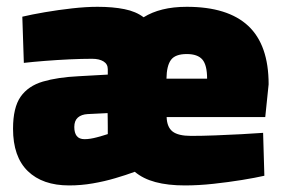

<svg xmlns="http://www.w3.org/2000/svg" viewBox="-20 -535 837 567"><path d="M184.1 12.6Q105.7 12.6 62.1 -29.7Q18.5 -72 18.5 -154.8Q18.5 -217.4 40.9 -249.4Q63.3 -281.3 106.7 -294.1Q150.1 -306.9 212.4 -309.9L298.3 -314.7V-330.8Q298.3 -345.8 285.7 -353.6Q273 -361.4 252.1 -361.4Q222.4 -361.4 184.9 -359.7Q147.5 -357.9 112 -355.1Q76.4 -352.3 50.4 -349.3L45.9 -485.7Q73.7 -492.3 112.9 -499Q152 -505.7 193.1 -510.3Q234.1 -514.9 267.9 -514.9Q313.3 -514.9 347.4 -508Q381.5 -501.2 404.1 -484Q428.4 -499.2 460 -507Q491.6 -514.9 531.6 -514.9Q652.6 -514.9 713 -458.6Q773.3 -402.3 773.3 -286L763.3 -189.2H472.1Q473.1 -159.5 489.7 -146.6Q506.4 -133.7 544.3 -133.7Q576.6 -133.7 615.8 -135.2Q655 -136.7 692.8 -138.7Q730.6 -140.7 757 -142.7L760.7 -16Q734.4 -10 694.6 -3.5Q654.7 3 610.4 7.8Q566.2 12.6 526.1 12.6Q475.7 12.6 439 2.7Q402.4 -7.1 378.1 -27.7Q351.9 -18 320.1 -8.7Q288.4 0.7 254 6.6Q219.7 12.6 184.1 12.6ZM229.9 -124Q238.1 -124 247.4 -125.5Q256.7 -127 266 -129.5Q275.2 -132 283.7 -134.5Q292.1 -137 298.3 -139Q298.3 -147.4 298.3 -159.6Q298.3 -171.9 298.1 -183.7Q297.8 -195.5 297.8 -201L238.8 -198.1Q220.6 -197.1 210 -187.9Q199.4 -178.6 199.4 -159.9Q199.4 -142.7 206.6 -133.4Q213.9 -124 229.9 -124ZM471.6 -302.7H591.6Q591.6 -343 577.6 -359.2Q563.6 -375.4 531.6 -375.4Q497.5 -375.4 484.8 -358Q472.1 -340.6 471.6 -302.7Z"/></svg>

Font: TitilliumWeb ExtraLight
Style: Regular
Weight: 400
Designer: Mohamed Gaber, Accademia di Belle Arti di Urbino and others
Foundry: Kief Type Foundry, Accademia di Belle Arti di Urbino and others
Version: Version 3.000; ttfautohint (v1.8.2)